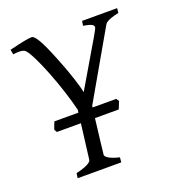

<svg xmlns="http://www.w3.org/2000/svg" viewBox="-115 -693 706 782"><g transform="rotate(-20 238.5 -302.0)"><path d="M221 -53C221 -58 233 -155 239 -206H342L355 -238L347 -250H245V-256L411 -545C416 -554 421 -564 475 -576L477 -596H325L322 -576C351 -571 366 -566 366 -555C366 -547 366 -548 232 -321C226 -353 207 -408 193 -445L177 -486C143 -571 123 -604 109 -604C94 -604 69 -599 11 -585L15 -564C24 -565 32 -566 40 -566C53 -566 62 -564 68 -558C96 -530 159 -370 185 -261L183 -250H79C74 -237 70 -228 67 -218L74 -206H178L159 -54C158 -48 149 -34 92 -21L89 0H278L280 -21C230 -33 221 -47 221 -53Z"/></g></svg>

Font: Temporarium
Style: Italic
Weight: 400
Italic angle: -7°
Version: Version 1.1